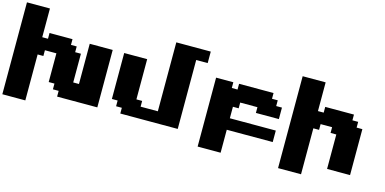

<svg xmlns="http://www.w3.org/2000/svg" viewBox="-88 -1384 4051 2018"><g transform="rotate(15 1937.5 -375.0)"><path d="M0 125H250V-375H312.5V-437.5H437.5V-125H500V-62.5H562.5V0H1000V-625H750V-187.5H687.5V-500H625V-562.5H562.5V-625H312.5V-562.5H250V-875H0Z M1250 0H1875V-750H2000V-875H1625V-125H1437.5V-187.5H1375V-625H1125V-125H1187.5V-62.5H1250Z M2125 125H2375V-125H2875V-250H2375V-375H2437.5V-437.5H2625V-375H2875V-500H2812.5V-562.5H2750V-625H2375V-562.5H2312.5V-625H2125Z M3000 125H3250V-375H3312.5V-437.5H3437.5V-375H3500V0H3750V-500H3687.5V-562.5H3625V-625H3312.5V-562.5H3250V-875H3000Z"/></g></svg>

Font: Faithful 32x
Style: Bold
Weight: 400
Foundry: Faithful Resource Pack
Version: Version 1.0; January 27, 2023